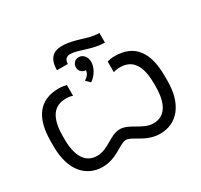

<svg xmlns="http://www.w3.org/2000/svg" viewBox="-154 -931 1185 1134"><g transform="rotate(-30 439.0 -364.0)"><path d="M367 -624C367 -649 379 -668 408 -668C460 -668 534 -624 620 -624V-689C544 -689 476 -734 389 -734C329 -734 293 -702 293 -624ZM432 -461C468 -485 493 -528 493 -566C493 -601 471 -627 442 -627C417 -627 398 -608 398 -582C398 -557 416 -539 441 -539C441 -521 428 -501 405 -488ZM242 6C342 6 395 -64 439 -64C483 -64 536 6 636 6C748 6 827 -82 827 -242V-278C827 -436 766 -526 630 -526C612 -526 594 -523 578 -519V-446C592 -451 605 -453 624 -453C709 -453 750 -392 750 -268V-249C750 -133 710 -67 631 -67C557 -67 506 -137 439 -137C372 -137 324 -67 247 -67C168 -67 128 -133 128 -249V-268C128 -392 169 -453 254 -453C273 -453 286 -451 300 -446V-519C284 -523 266 -526 248 -526C112 -526 51 -436 51 -278V-242C51 -82 130 6 242 6Z"/></g></svg>

Font: Fixel Text Regular
Style: Regular
Weight: 400
Width: 4
Designer: AlfaBravo + MacPaw
Foundry: Kyrylo Tkachov, Marchela Mozhyna, Serhii Makarenko, Maria Weinstein, Zakhar Kryvoshyya
Version: Version 1.211